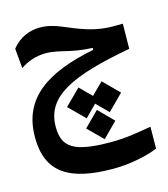

<svg xmlns="http://www.w3.org/2000/svg" viewBox="-111 -517 808 922"><g transform="rotate(-15 293.0 -55.5)"><path d="M340.8 317.9C423.3 317.9 511.7 298.8 561.5 277.3L562.5 168.9C502 179.2 438 191.4 364.3 191.4C180.2 191.4 123 157.2 123 52.2C123 -99.1 263.7 -164.1 561 -218.8L562.5 -343.3C492.2 -341.3 450.2 -343.8 388.7 -362.3C298.8 -389.2 250 -428.7 171.9 -428.7C124 -428.7 70.8 -410.6 32.2 -360.4L41 -262.2C75.2 -286.6 121.1 -302.2 167 -302.2C203.1 -302.2 233.9 -293.9 279.8 -283.2C328.1 -272.5 360.8 -270 392.6 -268.6V-258.8C160.6 -212.4 13.7 -124 13.7 74.7C13.7 251.5 121.1 317.9 340.8 317.9ZM392.1 -102.5 334.5 -45.4 277.3 -102.5 200.2 -25.9 277.3 50.8 334.5 -6.8 392.1 50.8 468.8 -25.9ZM335 24.4 262.2 97.2 335 169.9 407.2 97.2Z"/></g></svg>

Font: Cascadia Mono SemiBold
Style: Regular
Weight: 600
Monospace: yes
Designer: Aaron Bell
Foundry: Saja Typeworks
Version: Version 2404.023